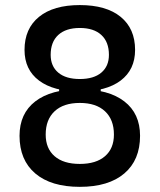

<svg xmlns="http://www.w3.org/2000/svg" viewBox="-20 -723 626 753"><path d="M293 9.8Q180.2 9.8 118.4 -42.7Q56.6 -95.2 56.6 -190.4Q56.6 -277.8 118.4 -325.4Q180.2 -373 293 -373Q405.8 -373 467.5 -325.4Q529.3 -277.8 529.3 -190.4Q529.3 -95.2 467.5 -42.7Q405.8 9.8 293 9.8ZM293 -80.1Q356.9 -80.1 391.8 -110.4Q426.8 -140.6 426.8 -195.3Q426.8 -253.9 391.8 -286.6Q356.9 -319.3 293 -319.3Q229 -319.3 194.1 -286.6Q159.2 -253.9 159.2 -195.3Q159.2 -140.6 194.1 -110.4Q229 -80.1 293 -80.1ZM211.9 -344.7V-394.5H375V-344.7ZM293 -413.1Q347.7 -413.1 377.4 -438.2Q407.2 -463.4 407.2 -507.8Q407.2 -558.6 377.4 -585.9Q347.7 -613.3 293 -613.3Q238.3 -613.3 208.5 -585.9Q178.7 -558.6 178.7 -507.8Q178.7 -463.4 208.5 -438.2Q238.3 -413.1 293 -413.1ZM293 -364.3Q189.9 -364.3 133.1 -407Q76.2 -449.7 76.2 -527.3Q76.2 -610.8 133.1 -657Q189.9 -703.1 293 -703.1Q396.5 -703.1 453.1 -657Q509.8 -610.8 509.8 -527.3Q509.8 -449.7 453.1 -407Q396.5 -364.3 293 -364.3Z"/></svg>

Font: Cascadia Mono
Style: Regular
Weight: 400
Monospace: yes
Designer: Aaron Bell
Foundry: Saja Typeworks
Version: Version 2404.023